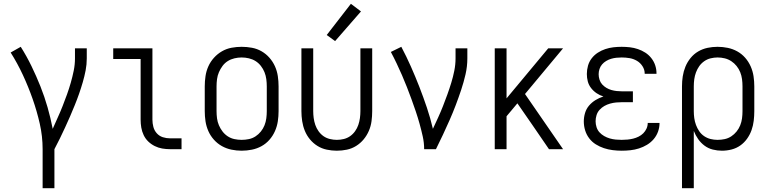

<svg xmlns="http://www.w3.org/2000/svg" viewBox="-20 -784 4040 1009"><path d="M204 205H266V0Q281 -28 295 -57Q309 -86 322.5 -115Q336 -144 348.5 -173Q361 -202 373 -231.5Q385 -261 395.5 -291Q406 -321 415 -352Q424 -383 430 -414Q436 -445 436 -477V-530H374V-477Q374 -445 367.5 -413Q361 -381 352 -349.5Q343 -318 332 -287.5Q321 -257 309 -226.5Q297 -196 283.5 -166.5Q270 -137 257 -107Q246 -164 230 -220Q214 -276 192.5 -330Q171 -384 145.5 -436.5Q120 -489 89 -538L36 -508Q72 -451 100.5 -389.5Q129 -328 151.5 -264Q174 -200 189 -134Q204 -68 204 0Z M874 0H934V-57H874Q854 -57 835.5 -63Q817 -69 804 -83.5Q791 -98 786 -117Q781 -136 781 -155V-530H575V-474H719V-155Q719 -134 722.5 -113.5Q726 -93 735 -74Q744 -55 759 -40.5Q774 -26 793 -16.5Q812 -7 832.5 -3.5Q853 0 874 0Z M1250 8Q1277 8 1304 2.5Q1331 -3 1354.5 -16Q1378 -29 1396 -49.5Q1414 -70 1425 -95Q1436 -120 1440 -146.5Q1444 -173 1444 -200V-330Q1444 -357 1440 -384Q1436 -411 1425 -435.5Q1414 -460 1396 -480.5Q1378 -501 1354.5 -514.5Q1331 -528 1304 -533Q1277 -538 1250 -538Q1223 -538 1196.5 -533Q1170 -528 1146.5 -514.5Q1123 -501 1104.5 -480.5Q1086 -460 1075 -435.5Q1064 -411 1060 -384Q1056 -357 1056 -330V-200Q1056 -173 1060 -146.5Q1064 -120 1075 -95Q1086 -70 1104.5 -49.5Q1123 -29 1146.5 -16Q1170 -3 1196.5 2.5Q1223 8 1250 8ZM1250 -49Q1231 -49 1212 -53Q1193 -57 1177 -67.5Q1161 -78 1149.5 -93Q1138 -108 1130.5 -125.5Q1123 -143 1120.5 -162Q1118 -181 1118 -200V-330Q1118 -349 1120.5 -368Q1123 -387 1130.5 -404.5Q1138 -422 1149.5 -437.5Q1161 -453 1177 -463Q1193 -473 1212 -477.5Q1231 -482 1250 -482Q1269 -482 1288 -477.5Q1307 -473 1323 -463Q1339 -453 1351 -437.5Q1363 -422 1370 -404.5Q1377 -387 1379.5 -368Q1382 -349 1382 -330V-200Q1382 -181 1379.5 -162Q1377 -143 1370 -125.5Q1363 -108 1351 -93Q1339 -78 1323 -67.5Q1307 -57 1288 -53Q1269 -49 1250 -49Z M1750 8Q1777 8 1803 2.5Q1829 -3 1851.5 -17Q1874 -31 1891 -51.5Q1908 -72 1918.5 -96.5Q1929 -121 1932.5 -147.5Q1936 -174 1936 -200V-530H1874V-200Q1874 -182 1871.5 -163.5Q1869 -145 1863 -127.5Q1857 -110 1846 -94.5Q1835 -79 1820 -68.5Q1805 -58 1787 -53.5Q1769 -49 1750 -49Q1732 -49 1713.5 -53.5Q1695 -58 1680 -68.5Q1665 -79 1654 -94.5Q1643 -110 1637 -127.5Q1631 -145 1628.5 -163.5Q1626 -182 1626 -200V-530H1564V-200Q1564 -174 1568 -147.5Q1572 -121 1582 -96.5Q1592 -72 1609 -51.5Q1626 -31 1648.5 -17Q1671 -3 1697.5 2.5Q1724 8 1750 8ZM1741 -568 1877 -724 1824 -764 1697 -600Z M2209 0H2271Q2290 -38 2308 -76.5Q2326 -115 2343 -153.5Q2360 -192 2375 -231.5Q2390 -271 2403.5 -311.5Q2417 -352 2426.5 -393.5Q2436 -435 2436 -477V-530H2374V-477Q2374 -445 2367.5 -412.5Q2361 -380 2351.5 -349Q2342 -318 2331 -287.5Q2320 -257 2308 -226.5Q2296 -196 2282.5 -166.5Q2269 -137 2255 -107Q2242 -163 2223.5 -218Q2205 -273 2184 -327Q2163 -381 2139.5 -434Q2116 -487 2089 -538L2034 -511Q2050 -481 2064.5 -450.5Q2079 -420 2092.5 -389Q2106 -358 2118.5 -326Q2131 -294 2142.5 -262.5Q2154 -231 2165 -198.5Q2176 -166 2185 -133.5Q2194 -101 2201.5 -67.5Q2209 -34 2209 0Z M2580 0H2642V-173L2699 -241L2780 -124L2865 0H2939L2739 -290L2939 -530H2861L2642 -267V-530H2580Z M3247 8Q3270 8 3293 5.5Q3316 3 3338 -4Q3360 -11 3380 -23Q3400 -35 3415 -52.5Q3430 -70 3438 -92Q3446 -114 3446 -137Q3446 -137 3446 -137.5Q3446 -138 3446 -138H3384Q3384 -138 3384 -138Q3384 -138 3384 -138Q3384 -122 3377.5 -108Q3371 -94 3360.5 -83.5Q3350 -73 3336 -66Q3322 -59 3307.5 -55.5Q3293 -52 3278 -50.5Q3263 -49 3247 -49Q3232 -49 3216 -50.5Q3200 -52 3184.5 -56.5Q3169 -61 3155 -69Q3141 -77 3130.5 -88.5Q3120 -100 3115 -115.5Q3110 -131 3110 -147Q3110 -163 3115 -179Q3120 -195 3131 -207Q3142 -219 3156 -227Q3170 -235 3186 -239.5Q3202 -244 3218 -245.5Q3234 -247 3250 -247H3306V-304H3250Q3236 -304 3221.5 -305.5Q3207 -307 3193 -311Q3179 -315 3166.5 -322.5Q3154 -330 3144.5 -340.5Q3135 -351 3130.5 -365.5Q3126 -380 3126 -394Q3126 -408 3130.5 -421.5Q3135 -435 3144 -445.5Q3153 -456 3165.5 -463.5Q3178 -471 3191.5 -475Q3205 -479 3219 -480.5Q3233 -482 3247 -482Q3268 -482 3288.5 -478.5Q3309 -475 3327 -464.5Q3345 -454 3356.5 -436Q3368 -418 3368 -398Q3368 -397 3368 -396.5Q3368 -396 3368 -396H3430Q3430 -397 3430 -397.5Q3430 -398 3430 -399Q3430 -421 3423 -441.5Q3416 -462 3402.5 -479Q3389 -496 3371 -507.5Q3353 -519 3332.5 -526Q3312 -533 3290.5 -535.5Q3269 -538 3247 -538Q3225 -538 3203.5 -535.5Q3182 -533 3161 -526Q3140 -519 3121.5 -507Q3103 -495 3089.5 -477.5Q3076 -460 3070 -438.5Q3064 -417 3064 -395Q3064 -375 3069 -356Q3074 -337 3086.5 -321Q3099 -305 3115.5 -294Q3132 -283 3151 -277Q3129 -270 3109.5 -258Q3090 -246 3075.5 -229Q3061 -212 3054.5 -190Q3048 -168 3048 -146Q3048 -122 3055 -99Q3062 -76 3076.5 -57Q3091 -38 3111 -25.5Q3131 -13 3153.5 -5.5Q3176 2 3200 5Q3224 8 3247 8Z M3564 205H3626V-96Q3635 -73 3649 -53Q3663 -33 3682.5 -18.5Q3702 -4 3726 2Q3750 8 3774 8Q3800 8 3825 1.5Q3850 -5 3870.5 -19.5Q3891 -34 3906 -55Q3921 -76 3929.5 -100Q3938 -124 3941 -149.5Q3944 -175 3944 -200V-330Q3944 -357 3940 -383.5Q3936 -410 3925 -435Q3914 -460 3896 -480.5Q3878 -501 3854.5 -514Q3831 -527 3804.5 -532.5Q3778 -538 3751 -538Q3724 -538 3698 -532.5Q3672 -527 3649 -513.5Q3626 -500 3609 -479Q3592 -458 3582 -433.5Q3572 -409 3568 -383Q3564 -357 3564 -330ZM3751 -49Q3732 -49 3714 -53.5Q3696 -58 3680.5 -68.5Q3665 -79 3654.5 -94.5Q3644 -110 3637.5 -127.5Q3631 -145 3628.5 -163.5Q3626 -182 3626 -200V-330Q3626 -349 3628.5 -367.5Q3631 -386 3637.5 -403.5Q3644 -421 3654.5 -436Q3665 -451 3680.5 -462Q3696 -473 3714.5 -477.5Q3733 -482 3751 -482Q3770 -482 3788.5 -477.5Q3807 -473 3823 -462.5Q3839 -452 3851 -437Q3863 -422 3870 -404.5Q3877 -387 3879.5 -368Q3882 -349 3882 -330V-200Q3882 -181 3879.5 -162Q3877 -143 3870 -125.5Q3863 -108 3851 -93Q3839 -78 3823 -67.5Q3807 -57 3788.5 -53Q3770 -49 3751 -49Z"/></svg>

Font: Iosevka SS09 Light
Style: Regular
Weight: 300
Monospace: yes
Designer: Belleve Invis
Foundry: Belleve Invis
Version: Version 5.2.1; ttfautohint (v1.8.3)